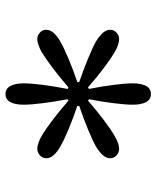

<svg xmlns="http://www.w3.org/2000/svg" viewBox="45 -926 572 702"><g transform="rotate(90 331.0 -575.0)"><path d="M323.7 -309.1Q304.2 -309.1 294.4 -326.9Q284.7 -344.7 284.7 -375.5Q284.7 -401.4 290.3 -445.1Q295.9 -488.8 305.2 -536.1L299.3 -539.1Q264.2 -508.8 228.8 -481.9Q193.4 -455.1 170.4 -441.4Q141.1 -425.3 123 -425.3Q109.9 -425.3 99.4 -434.6Q88.9 -443.8 88.9 -458.5Q88.9 -472.2 100.3 -485.1Q111.8 -498 131.3 -509.3Q154.3 -522.5 194.3 -539.3Q234.4 -556.2 280.3 -571.8V-578.6Q235.8 -593.8 195.3 -610.4Q154.8 -627 131.3 -640.1Q111.8 -651.9 100.3 -664.8Q88.9 -677.7 88.9 -691.4Q88.9 -706.1 99.6 -715.3Q110.4 -724.6 123 -724.6Q142.1 -724.6 170.4 -708.5Q192.9 -695.3 227.8 -669.2Q262.7 -643.1 299.3 -610.8L305.2 -614.3Q295.9 -660.2 290.3 -704.1Q284.7 -748 284.7 -774.4Q284.7 -805.7 294.4 -823.2Q304.2 -840.8 323.7 -840.8Q343.8 -840.8 353.3 -823Q362.8 -805.2 362.8 -774.4Q362.8 -748.5 357.4 -705.1Q352.1 -661.6 342.8 -614.3L348.1 -610.8Q383.3 -641.6 418.5 -668.2Q453.6 -694.8 477.1 -708Q504.9 -724.6 524.4 -724.6Q537.1 -724.6 547.9 -715.1Q558.6 -705.6 558.6 -691.4Q558.6 -677.7 547.1 -664.8Q535.6 -651.9 516.1 -640.1Q493.7 -627.4 453.4 -610.8Q413.1 -594.2 367.2 -578.6V-571.8Q411.6 -556.6 452.4 -539.8Q493.2 -522.9 516.1 -509.3Q536.1 -498 547.4 -485.1Q558.6 -472.2 558.6 -458.5Q558.6 -444.3 547.9 -434.8Q537.1 -425.3 524.4 -425.3Q504.9 -425.3 477.1 -441.4Q454.6 -454.1 419.7 -480.7Q384.8 -507.3 348.1 -539.1L342.8 -536.1Q351.6 -490.2 357.2 -446Q362.8 -401.9 362.8 -375.5Q362.8 -344.2 353.3 -326.7Q343.8 -309.1 323.7 -309.1Z"/></g></svg>

Font: Pinar DS1 Medium
Style: Regular
Weight: 500
Designer: Amin Abedi
Version: Version 3.000